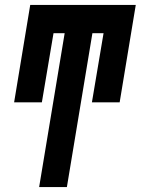

<svg xmlns="http://www.w3.org/2000/svg" viewBox="-20 -755 568 775"><path d="M138 0 241 -621H196L149 -342H37L102 -735H528L463 -342H351L398 -621H353L250 0Z"/></svg>

Font: Iosevka Curly Heavy
Style: Italic
Weight: 900
Italic angle: -9°
Monospace: yes
Designer: Belleve Invis
Foundry: Belleve Invis
Version: Version 22.1.2; ttfautohint (v1.8.4)